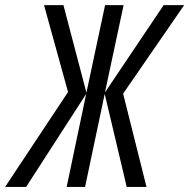

<svg xmlns="http://www.w3.org/2000/svg" viewBox="-87 -734 743 754"><path d="M-66.9 0 180.2 -372.6 85.9 -713.9H162.1L252.4 -370.1L325.7 -713.9H398.4L325.2 -371.1L555.7 -713.9H636.2L396.5 -366.2L488.3 0H410.6L324.2 -365.2L247.1 0H174.8L251.5 -365.2L15.6 0Z"/></svg>

Font: Open Sans Condensed
Style: Italic
Weight: 400
Width: 3
Italic angle: -12°
Designer: Monotype Design Team
Foundry: Monotype Imaging Inc.
Version: Version 3.000